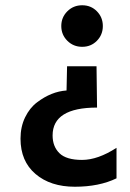

<svg xmlns="http://www.w3.org/2000/svg" viewBox="-20 -538 496 730"><path d="M348.5 -495Q371 -472 371 -439Q371 -406 348.5 -383Q326 -360 292.5 -360Q259 -360 236 -383Q213 -406 213 -439Q213 -472 236 -495Q259 -518 292.5 -518Q326 -518 348.5 -495ZM423 140Q357 172 264.5 172Q172 172 115 123.5Q58 75 58 -11Q58 -56 75.5 -92Q93 -128 121 -149Q175 -190 233 -194L235 -286H347L349 -129Q180 -129 180 -23Q180 19 206 44.5Q232 70 292 70Q352 70 423 24Z"/></svg>

Font: Hind Kochi SemiBold
Style: Regular
Weight: 600
Designer: Dhruvi Tolia
Foundry: Indian Type Foundry
Version: Version 0.702;PS 1.0;hotconv 1.0.81;makeotf.lib2.5.63406